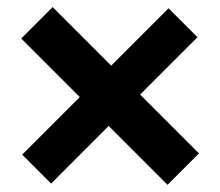

<svg xmlns="http://www.w3.org/2000/svg" viewBox="-20 -561 620 540"><path d="M123.8 -44.7 42.5 -126.1 204.4 -288 39.7 -452.7 128.1 -541.1 292.8 -376.4 454 -537.6 535.4 -456.3 374.1 -295.1 539.6 -129.6 451.2 -41.2 285.7 -206.7Z"/></svg>

Font: Zen Dots
Style: Regular
Weight: 400
Designer: Yoshimichi Ohira
Foundry: A-1 Corp ZenFonts
Version: Version 1.000; ttfautohint (v1.8.3)